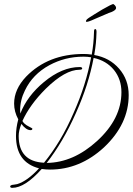

<svg xmlns="http://www.w3.org/2000/svg" viewBox="-20 -796 641 925"><path d="M39 109Q29 109 29 102Q29 98 37 95Q42 95 48 93.5Q54 92 63 91Q112 76 168 15Q57 -14 57 -141Q57 -180 68 -221Q48 -258 48 -297Q48 -366 106 -427Q212 -536 383 -536Q403 -536 422 -533Q427 -562 429.5 -587Q432 -612 433 -644Q433 -656 439 -656Q445 -656 445 -642Q444 -610 442 -588.5Q440 -567 434 -531Q508 -518 554 -465Q600 -412 600 -338Q600 -198 481 -86Q365 21 221 21Q201 21 181 18Q100 109 39 109ZM192 -12Q232 -61 268 -121Q304 -181 335 -253Q395 -388 419 -520Q401 -523 383 -523Q337 -523 296 -512.5Q255 -502 218 -482Q137 -438 100 -360Q77 -314 77 -264Q77 -254 78 -249Q111 -334 192 -401Q279 -473 364 -473Q376 -473 376 -466Q376 -460 363 -460Q294 -460 201 -369Q161 -329 133 -290Q105 -251 88 -213Q96 -198 118 -187Q136 -178 136 -176Q136 -169 127 -169Q106 -169 83 -199Q70 -167 70 -141Q70 -18 192 -12ZM205 -11Q270 -12 330.5 -38.5Q391 -65 448 -117Q565 -224 565 -352Q565 -414 529 -459Q492 -504 431 -517Q407 -388 346 -252Q315 -182 279.5 -121.5Q244 -61 205 -11ZM395 -691Q395 -692 394.5 -692.5Q394 -693 394 -694Q394 -696 396 -699.5Q398 -703 408 -710Q416 -715 434 -726.5Q452 -738 472.5 -750Q493 -762 509 -770Q525 -778 527 -776Q541 -766 539 -755Q536 -746 517 -738Q504 -734 489 -727Q474 -721 464.5 -716.5Q455 -712 440 -706Q418 -696 408.5 -693Q399 -690 395 -691Z"/></svg>

Font: Ruthie
Style: Regular
Weight: 400
Designer: Robert E. Leuschke
Foundry: Robert E. Leuschke
Version: Version 1.012